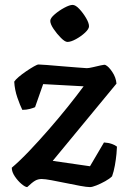

<svg xmlns="http://www.w3.org/2000/svg" viewBox="-20 -763 527 783"><path d="M91 0Q83 0 68 -12.5Q53 -25 40.5 -43.5Q28 -62 28 -79Q61 -107 100 -148Q139 -189 179.5 -235.5Q220 -282 256.5 -327.5Q293 -373 321 -411L156 -420L123 -326Q117 -323 102.5 -319Q88 -315 71 -315Q62 -333 51 -364.5Q40 -396 38 -430Q43 -438 56.5 -449.5Q70 -461 87 -472.5Q104 -484 118 -492Q132 -500 137 -500Q144 -500 170.5 -498Q197 -496 230.5 -493Q264 -490 293 -488Q322 -486 334 -485Q342 -485 359 -489Q376 -493 391.5 -496.5Q407 -500 410 -498Q423 -492 438 -469.5Q453 -447 455 -422L195 -107L347 -85L404 -182Q422 -181 436 -176Q450 -171 457 -165Q457 -157 455 -135.5Q453 -114 448.5 -88.5Q444 -63 437 -44Q427 -34 409 -24Q391 -14 373.5 -7Q356 0 347 0Q334 0 307 -5Q280 -10 248.5 -16.5Q217 -23 190 -28Q163 -33 150 -33Q135 -33 123 -26Q111 -19 91 0ZM255 -592Q245 -592 228.5 -608.5Q212 -625 198.5 -645Q185 -665 185 -678Q185 -689 203 -704.5Q221 -720 242.5 -731.5Q264 -743 276 -743Q288 -743 303.5 -726.5Q319 -710 331 -689.5Q343 -669 343 -656Q343 -645 327 -630Q311 -615 290 -603.5Q269 -592 255 -592Z"/></svg>

Font: Texturina SemiBold
Style: Regular
Weight: 600
Designer: Guillermo Torres Carreño
Foundry: Omnibus-Type
Version: Version 1.002; ttfautohint (v1.8.3)